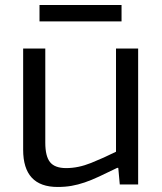

<svg xmlns="http://www.w3.org/2000/svg" viewBox="-20 -733 645 763"><path d="M209 10Q72 10 72 -138V-540H160V-166Q160 -112 179 -88.5Q198 -65 243 -65Q291 -65 342 -85.5Q393 -106 441 -130V-540H529V0H456L450 -66H446Q405 -46 374 -31.5Q343 -17 316.5 -8Q290 1 264.5 5.5Q239 10 209 10ZM137 -713H463V-648H137Z"/></svg>

Font: Encode Sans Normal
Style: Regular
Weight: 400
Designer: Pablo Impallari, Andres Torresi
Foundry: Pablo Impallari, Andres Torresi
Version: Version 1.000; ttfautohint (v1.00) -l 8 -r 50 -G 200 -x 14 -